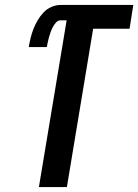

<svg xmlns="http://www.w3.org/2000/svg" viewBox="-20 -755 558 775"><path d="M137 0 249 -673H224Q214 -673 206 -664Q198 -655 193 -645.5Q188 -636 184.5 -626Q181 -616 178 -606Q175 -596 173 -585.5Q171 -575 169 -565H96Q99 -583 103.5 -601.5Q108 -620 115 -638Q122 -656 132 -673Q142 -690 155.5 -704.5Q169 -719 187.5 -727Q206 -735 224 -735H518L503 -639H356L250 0Z"/></svg>

Font: Iosevka SS04 Oblique
Style: Bold
Weight: 700
Italic angle: -9°
Monospace: yes
Designer: Belleve Invis
Foundry: Belleve Invis
Version: Version 19.0.0; ttfautohint (v1.8.4)